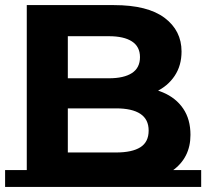

<svg xmlns="http://www.w3.org/2000/svg" viewBox="-22 -720 809 753"><path d="M83 0V-700H425Q557 -700 623.5 -650Q690 -600 690 -518Q690 -463 663 -422.5Q636 -382 589 -360Q542 -338 481 -338L500 -379Q566 -379 617 -357.5Q668 -336 696.5 -294Q725 -252 725 -191Q725 -101 654 -50.5Q583 0 445 0ZM244 -122H433Q496 -122 528.5 -142.5Q561 -163 561 -208Q561 -252 528.5 -273.5Q496 -295 433 -295H232V-413H405Q464 -413 495.5 -433.5Q527 -454 527 -496Q527 -537 495.5 -557.5Q464 -578 405 -578H244ZM-2 -53H767V13H-2Z"/></svg>

Font: Montserrat Underline Thin
Style: Bold
Weight: 700
Version: Version 9.000